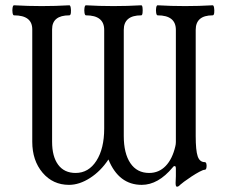

<svg xmlns="http://www.w3.org/2000/svg" viewBox="-20 -686 854 726"><path d="M649 20Q644 20 644 6Q645 -6 645 -19.5Q645 -33 645 -48Q645 -58 641 -58Q636 -58 633 -53Q578 13 516 13Q429 13 390 -83Q361 -39 320.5 -13Q280 13 241 13Q180 13 141 -33Q102 -79 102 -150V-575Q102 -628 33 -628Q29 -628 27.5 -637.5Q26 -647 27.5 -656.5Q29 -666 33 -666Q86 -663 138 -663Q190 -663 242 -666Q246 -666 247.5 -656.5Q249 -647 248 -637.5Q247 -628 242 -628Q177 -628 177 -575V-150Q177 -94 200 -63Q223 -32 266 -32Q315 -32 344.5 -78Q374 -124 374 -200V-573Q374 -628 305 -628Q301 -628 299.5 -637.5Q298 -647 299.5 -656.5Q301 -666 305 -666Q356 -663 409 -663Q462 -663 514 -666Q518 -666 519 -656.5Q520 -647 519 -637.5Q518 -628 514 -628Q448 -628 448 -573V-172Q448 -106 473 -69Q498 -32 544 -32Q581 -32 606.5 -58.5Q632 -85 643 -133Q644 -137 644.5 -141Q645 -145 645 -149V-573Q645 -628 576 -628Q572 -628 570.5 -637.5Q569 -647 570.5 -656.5Q572 -666 576 -666Q627 -663 680 -663Q732 -663 784 -666Q788 -666 789.5 -656.5Q791 -647 790 -637.5Q789 -628 784 -628Q720 -628 720 -573V-172Q720 -117 727.5 -95Q735 -73 754 -73Q759 -73 760.5 -66Q762 -59 760.5 -51.5Q759 -44 754 -44Q748 -44 734 -36.5Q720 -29 704 -18.5Q688 -8 676 1Q664 10 661 13Q655 20 649 20Z"/></svg>

Font: Junicode Two Beta Condensed
Style: Regular
Weight: 400
Width: 3
Designer: Peter S. Baker
Foundry: Briery Creek Software
Version: Version 1.053; ttfautohint (v1.8.4)